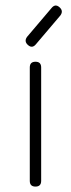

<svg xmlns="http://www.w3.org/2000/svg" viewBox="-20 -689 262 709"><path d="M83 -523Q68 -536.5 80 -553L170 -659Q184 -676.5 200 -662Q215 -648.5 203 -632L113 -526Q99 -508.5 83 -523ZM111 0Q90 0 90 -21V-440Q90 -461 111 -461Q132 -461 132 -440V-21Q132 0 111 0Z"/></svg>

Font: Jura Light Light
Style: Regular
Weight: 300
Version: Version 5.106